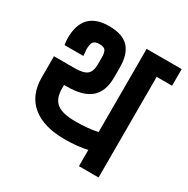

<svg xmlns="http://www.w3.org/2000/svg" viewBox="-153 -804 920 940"><g transform="rotate(30 306.5 -334.0)"><path d="M415 -663H613V-569H526V0H415V-92Q364 -79 287 -79Q169 -79 104.5 -132Q40 -185 40 -285V-405H156Q206 -405 226 -421Q246 -437 246 -478V-518Q246 -544 238 -556Q230 -568 204 -568Q178 -568 169.5 -555.5Q161 -543 161 -516L164 -478H58Q54 -497 54 -516Q54 -668 201 -668Q278 -668 312.5 -630.5Q347 -593 347 -518V-461Q347 -384 304 -346Q261 -308 170 -308H153V-289Q153 -231 184.5 -206Q216 -181 290 -181Q364 -181 415 -193Z"/></g></svg>

Font: Khand SemiBold
Style: Regular
Weight: 600
Designer: Devanagari: Sanchit Sawaria, Jyotish Sonowal; Latin: Satya Rajpurohit
Foundry: Indian Type Foundry
Version: Version 1.101;PS 1.0;hotconv 1.0.78;makeotf.lib2.5.61930; tt